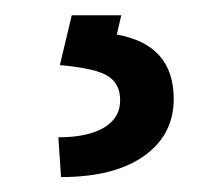

<svg xmlns="http://www.w3.org/2000/svg" viewBox="-20 -20 288 252"><path d="M139.2 0 133.3 25.4Q208 38.6 208 109.9Q208 157.2 168.9 184.8Q129.9 212.4 60.1 212.4L56.6 160.2Q95.2 160.2 116.5 147.5Q137.7 134.8 137.7 111.8Q137.7 90.3 122.1 80.1Q106.4 69.8 58.6 65.4L74.2 0Z"/></svg>

Font: Vazir
Style: Regular
Weight: 400
Designer: Saber Rastikerdar
Foundry: Saber Rastikerdar
Version: Version 30.0.0